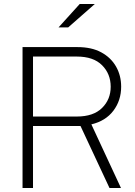

<svg xmlns="http://www.w3.org/2000/svg" viewBox="-20 -934 672 954"><path d="M92 0V-700H365Q435 -700 483 -674Q531 -648 556.5 -603.5Q582 -559 582 -503Q582 -435 543.5 -384Q505 -333 434 -316L581 0H524L380 -308H144V0ZM144 -355H362Q444 -355 487 -397.5Q530 -440 530 -503Q530 -567 487 -610Q444 -653 362 -653H144ZM271 -798 376 -914H451L319 -798Z"/></svg>

Font: Red Hat Text Light
Style: Regular
Weight: 300
Designer: Pentagram, MCKL
Foundry: Pentagram, MCKL
Version: Version 1.023; ttfautohint (v1.8.3)